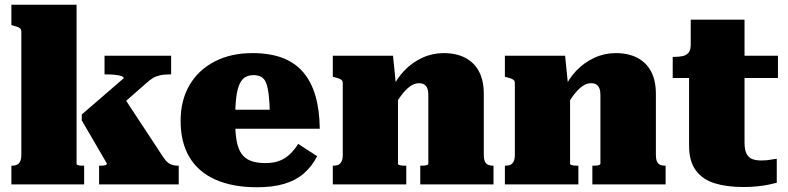

<svg xmlns="http://www.w3.org/2000/svg" viewBox="-20 -778 3323 810"><path d="M734 0H398V-79H402Q409 -79 416 -79.5Q423 -80 427 -82.5Q431 -85 431 -88L325 -270V-295L502 -448Q502 -454 491 -457.5Q480 -461 464 -462.5Q448 -464 433 -464H421V-543H702V-464H691Q670 -464 653.5 -460Q637 -456 624 -448Q611 -440 597 -427L427 -278L489 -388L670 -113Q679 -99 689 -91.5Q699 -84 709.5 -81.5Q720 -79 732 -79H734ZM303 -758V-86Q303 -84 307.5 -82Q312 -80 318.5 -79.5Q325 -79 331 -79H335V0H28V-79H30Q43 -79 51.5 -83Q60 -87 65 -97Q70 -107 70 -125V-644Q70 -652 66.5 -656.5Q63 -661 55 -664Q47 -667 36 -670L28 -672V-758Z M972 -269Q972 -220 978 -185.5Q984 -151 998.5 -130Q1013 -109 1038 -99.5Q1063 -90 1099 -90Q1135 -90 1160 -100Q1185 -110 1204 -128.5Q1223 -147 1238 -171L1318 -119Q1296 -76 1262 -46.5Q1228 -17 1179.5 -2.5Q1131 12 1064 12Q962 12 889.5 -20Q817 -52 779.5 -114.5Q742 -177 742 -268Q742 -355 779.5 -419Q817 -483 885.5 -518.5Q954 -554 1045 -554Q1118 -554 1171 -534Q1224 -514 1258.5 -474Q1293 -434 1310.5 -374.5Q1328 -315 1329 -235H916V-315H1137L1119 -283Q1118 -340 1114 -375Q1110 -410 1102.5 -428.5Q1095 -447 1081.5 -454Q1068 -461 1050 -461Q1030 -461 1015.5 -453Q1001 -445 991 -424Q981 -403 976.5 -365.5Q972 -328 972 -269Z M1384 0V-79H1386Q1399 -79 1407.5 -83Q1416 -87 1421 -97Q1426 -107 1426 -125V-426Q1426 -435 1422.5 -439Q1419 -443 1411.5 -446Q1404 -449 1392 -452L1384 -454V-543H1638L1651 -415L1659 -414V-86Q1659 -84 1664.5 -82Q1670 -80 1677 -79.5Q1684 -79 1690 -79H1694V0ZM2062 0H1753V-79H1755Q1762 -79 1769.5 -79.5Q1777 -80 1782 -82Q1787 -84 1787 -87V-378Q1787 -394 1783 -404.5Q1779 -415 1770.5 -421Q1762 -427 1747 -427Q1728 -427 1709 -413Q1690 -399 1671 -373Q1652 -347 1631 -306L1634 -402Q1653 -446 1685.5 -480Q1718 -514 1761 -534Q1804 -554 1851 -554Q1905 -554 1943 -534Q1981 -514 2001 -476Q2021 -438 2021 -382V-125Q2021 -107 2025.5 -97Q2030 -87 2038.5 -83Q2047 -79 2059 -79H2062Z M2110 0V-79H2112Q2125 -79 2133.5 -83Q2142 -87 2147 -97Q2152 -107 2152 -125V-426Q2152 -435 2148.5 -439Q2145 -443 2137.5 -446Q2130 -449 2118 -452L2110 -454V-543H2364L2377 -415L2385 -414V-86Q2385 -84 2390.5 -82Q2396 -80 2403 -79.5Q2410 -79 2416 -79H2420V0ZM2788 0H2479V-79H2481Q2488 -79 2495.5 -79.5Q2503 -80 2508 -82Q2513 -84 2513 -87V-378Q2513 -394 2509 -404.5Q2505 -415 2496.5 -421Q2488 -427 2473 -427Q2454 -427 2435 -413Q2416 -399 2397 -373Q2378 -347 2357 -306L2360 -402Q2379 -446 2411.5 -480Q2444 -514 2487 -534Q2530 -554 2577 -554Q2631 -554 2669 -534Q2707 -514 2727 -476Q2747 -438 2747 -382V-125Q2747 -107 2751.5 -97Q2756 -87 2764.5 -83Q2773 -79 2785 -79H2788Z M2818 -449V-538H2824Q2845 -538 2860.5 -541.5Q2876 -545 2885 -556Q2894 -567 2894 -590L3024 -543H3262V-449ZM3121 -177Q3121 -146 3129.5 -129.5Q3138 -113 3153.5 -107Q3169 -101 3192 -101Q3214 -101 3232.5 -104.5Q3251 -108 3257 -108V-7Q3246 -4 3225 0.5Q3204 5 3176 8Q3148 11 3115 11Q3047 11 2996 -4.5Q2945 -20 2916 -58.5Q2887 -97 2887 -164V-522L2894 -531V-695H3121Z"/></svg>

Font: Roboto Serif Black
Style: Regular
Weight: 900
Designer: Greg Gazdowicz
Foundry: Commercial Type
Version: Version 1.008